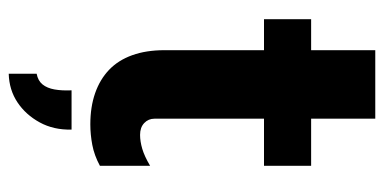

<svg xmlns="http://www.w3.org/2000/svg" viewBox="-240 -446 880 440"><g transform="rotate(90 200.0 -226.0)"><path d="M265 7Q225 7 193.5 -4Q162 -15 140 -36Q118 -57 106.5 -89Q95 -121 95 -163V-391H24V-499H95V-646H252V-499H360V-391H252V-140Q252 -126 262 -116.5Q272 -107 289 -107Q304 -107 321 -112Q338 -117 360 -130V-15Q336 -2 312 2.5Q288 7 265 7ZM149 194V130Q165 127 173.5 116.5Q182 106 185 89Q188 72 187 50H277Q278 91 260.5 123Q243 155 214.5 174Q186 193 149 194Z"/></g></svg>

Font: Maven Pro ExtraBold
Style: Regular
Weight: 800
Designer: Joe Prince
Foundry: Joe Prince
Version: Version 2.100